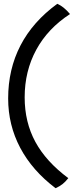

<svg xmlns="http://www.w3.org/2000/svg" viewBox="-20 -824 389 1012"><path d="M349 -750Q232 -674 171 -561.5Q110 -449 110 -311Q110 -180 166.5 -76Q223 28 340 115Q325 134 310 146Q295 158 273 168Q150 75 86.5 -45Q23 -165 23 -305Q23 -459 88 -584.5Q153 -710 282 -804Q300 -796 316 -783Q332 -770 349 -750Z"/></svg>

Font: Atma Medium
Style: Regular
Weight: 500
Designer: Gregori Vincens, Jeremie Hornus, Riccardo Olocco, Yoann Minet.
Foundry: black foundry
Version: Version 1.101;PS 1.100;hotconv 1.0.86;makeotf.lib2.5.63406